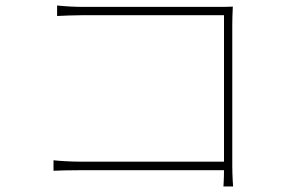

<svg xmlns="http://www.w3.org/2000/svg" viewBox="-20 -681 1040 696"><path d="M825 -5C825 -5 822 -43 822 -80V-595C822 -612 823 -636 824 -657C801 -656 783 -656 763 -656H282C252 -656 216 -658 187 -661V-623C206 -624 251 -626 283 -626H792V-95H271C233 -95 191 -98 174 -100V-62C195 -63 229 -64 272 -64H792C792 -34 790 -5 790 -5Z"/></svg>

Font: Genne Gothic ExtraLight
Style: Regular
Weight: 250
Designer: Ryoko NISHIZUKA (kana & ideographs); Paul D. Hunt (Latin, Greek & Cyrillic); Wenlong ZHANG (bopomofo); Sandoll Communica
Foundry: Adobe Systems Incorporated
Version: Version 1.004;PS 1.004;hotconv 16.6.51;makeotf.lib2.5.65220